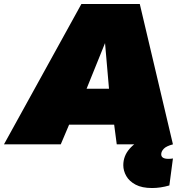

<svg xmlns="http://www.w3.org/2000/svg" viewBox="-62 -727 937 967"><path d="M-42 0 348 -707H642L809 0H526L513 -99H286L244 0ZM374 -280H487L467 -510ZM669 -30 809 0Q775 9 762.5 22.5Q750 36 750 50Q750 73 786 73Q793 73 798.5 72.5Q804 72 809 71L791 207Q746 220 704 220Q653 220 621 203Q589 186 574 159.5Q559 133 559 105Q559 59 590 23Q621 -13 669 -30Z"/></svg>

Font: Georama Expanded Black
Style: Italic
Weight: 900
Width: 7
Italic angle: -9°
Designer: Jean-Baptiste Levee
Foundry: Production Type
Version: Version 1.000